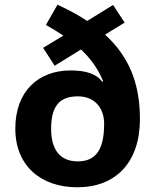

<svg xmlns="http://www.w3.org/2000/svg" viewBox="-20 -785 659 815"><path d="M224 -765 175 -679C202 -664 226 -649 249 -634L163 -582L212 -506L324 -575C366 -535 396 -493 418 -440L414 -438C391 -470 347 -486 280 -486C142 -486 45 -397 45 -239C45 -80 155 10 308 10C471 10 574 -95 574 -280C574 -438 523 -549 426 -638L509 -689L460 -764L350 -696C313 -721 270 -744 224 -765ZM310 -376C387 -376 422 -321 422 -260C422 -154 390 -100 310 -100C230 -100 197 -156 197 -238C197 -330 229 -376 310 -376Z"/></svg>

Font: Noto Kufi Arabic
Style: Bold
Weight: 700
Designer: Monotype Design Team, David Williams, Khaled Hosny
Foundry: Google LLC
Version: Version 2.109